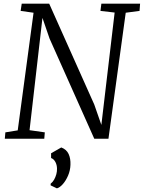

<svg xmlns="http://www.w3.org/2000/svg" viewBox="-20 -763 790 1056"><path d="M6.5 0 9.5 -35 77.5 -46 164.5 -693 93.5 -703 99.5 -743H250.5L498.5 -188L537.5 -76L610.5 -694L532.5 -703L537.5 -743H750.5L747.5 -703L671.5 -693L576.5 0H498.5L252.5 -551L213.5 -664.5L142.5 -47L226.5 -35L223.5 0ZM258.5 256.5V247.5Q270 238.5 277.8 224.8Q285.5 211 289.8 195.2Q294 179.5 293.5 165Q293.5 145 284.8 128.2Q276 111.5 261 106V80L317 48Q346 59 357.5 84.2Q369 109.5 367.5 143.5Q366.5 174.5 354.5 202.5Q342.5 230.5 325.8 249.5Q309 268.5 293 273Z"/></svg>

Font: Merriweather Light
Style: Italic
Weight: 300
Italic angle: -7.8°
Designer: Eben Sorkin
Foundry: Eben Sorkin
Version: Version 2.101